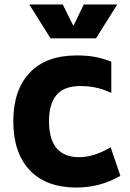

<svg xmlns="http://www.w3.org/2000/svg" viewBox="-20 -829 586 866"><path d="M40 0ZM40 -282Q40 -422 113 -500Q186 -578 323 -579Q372 -579 407.5 -572.5Q443 -566 482 -551V-410Q445 -427 412 -434Q379 -441 340 -441Q267 -440 234 -399.5Q201 -359 201 -283Q201 -121 336 -120Q405 -120 479 -165L523 -36Q432 17 323 17Q186 16 113 -62.5Q40 -141 40 -282ZM509 -809 413 -656H208L112 -809H263L311 -712L358 -809Z"/></svg>

Font: Biryani ExtraBold
Style: Regular
Weight: 800
Designer: Dan Reynolds and Mathieu Reguer
Foundry: Dan Reynolds and Mathieu Reguer
Version: Version 1.004; ttfautohint (v1.1) -l 5 -r 5 -G 72 -x 0 -D la